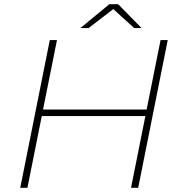

<svg xmlns="http://www.w3.org/2000/svg" viewBox="-20 -890 855 910"><path d="M775 -700 635 0H601L669 -340H178L110 0H76L216 -700H250L184 -371H675L741 -700ZM616 -757 517 -847 400 -757H361L498 -870H540L651 -757Z"/></svg>

Font: Montserrat Alternates ExLight
Style: Italic
Weight: 275
Italic angle: -11.3°
Designer: Julieta Ulanovsky
Foundry: Julieta Ulanovsky
Version: Version 7.200